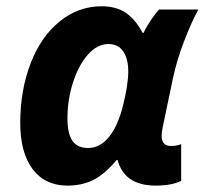

<svg xmlns="http://www.w3.org/2000/svg" viewBox="-20 -576 646 606"><path d="M257.8 -108.9C235.7 -108.9 219.3 -116.4 208.7 -131.3C198.2 -146.3 192.9 -169.9 192.9 -202.1C192.9 -241.2 198.7 -279.1 210.4 -315.7C222.2 -352.3 237.9 -381.7 257.6 -403.8C277.3 -425.9 298.7 -437 321.8 -437C342.9 -437 358.7 -429.2 369.1 -413.6C379.6 -397.9 384.8 -377.1 384.8 -351.1C384.8 -323.1 379.3 -287.2 368.4 -243.4C357.5 -199.6 342.6 -166.3 323.7 -143.3C304.9 -120.4 282.9 -108.9 257.8 -108.9ZM433.1 -472.2H430.2C413.6 -502.8 395.1 -524.4 374.8 -537.1C354.4 -549.8 329.8 -556.2 300.8 -556.2C252 -556.2 207.8 -540.3 168.5 -508.5C129.1 -476.8 98.5 -432.7 76.7 -376.2C54.9 -319.7 43.9 -257 43.9 -188C43.9 -125.5 57 -76.9 83 -42.2C109 -7.6 145.7 9.8 192.9 9.8C222.8 9.8 249.6 4.1 273.2 -7.3C296.8 -18.7 321.8 -39.9 348.1 -70.8H351.1C365.7 -17.1 405.8 9.8 471.2 9.8C504.4 9.8 531.2 4.9 551.8 -4.9V-121.1C542.3 -117.2 531.7 -115.2 520 -115.2C500.2 -115.2 490.2 -125.8 490.2 -147C490.2 -154.5 491.2 -163.1 493.2 -172.9L525.9 -329.1C534.3 -368.2 546.1 -407.3 561.3 -446.5C576.4 -485.8 591.3 -518.9 606 -545.9H481.9C474.8 -538.4 466.4 -527.6 456.8 -513.4C447.2 -499.3 439.3 -485.5 433.1 -472.2Z"/></svg>

Font: OpenSans
Style: Bold Italic
Weight: 700
Italic angle: -12°
Foundry: Ascender Corporation
Version: Version 1.10; ttfautohint (v1.2) -l 8 -r 50 -G 200 -x 14 -D 